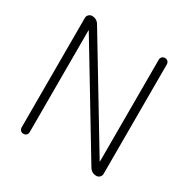

<svg xmlns="http://www.w3.org/2000/svg" viewBox="-164 -878 1009 1027"><g transform="rotate(30 340.0 -365.0)"><path d="M88 -25V-701Q88 -713 96.5 -721.5Q105 -730 117 -730Q146 -730 161 -705L540 -77Q540 -76 541 -76Q542 -76 542 -77V-705Q542 -716 549 -723Q556 -730 567 -730Q578 -730 585 -723Q592 -716 592 -705V-29Q592 -17 583.5 -8.5Q575 0 563 0Q534 0 519 -25L140 -653Q140 -654 139 -654Q138 -654 138 -653V-25Q138 -14 131 -7Q124 0 113 0Q102 0 95 -7Q88 -14 88 -25Z"/></g></svg>

Font: Rounded Mplus 1c Light
Style: Regular
Weight: 300
Version: Version 1.059.20150529